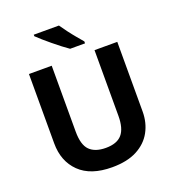

<svg xmlns="http://www.w3.org/2000/svg" viewBox="-164 -1060 1085 1197"><g transform="rotate(-20 378.0 -462.0)"><path d="M671 -252Q671 -178 638.5 -118.5Q606 -59 540.5 -24.5Q475 10 375 10Q233 10 159 -62.5Q85 -135 85 -254V-714H236V-277Q236 -189 272 -153Q308 -117 379 -117Q453 -117 486.5 -156Q520 -195 520 -278V-714H671ZM364 -934Q379 -912 399.5 -884.5Q420 -857 441.5 -831.5Q463 -806 479 -787V-774H380Q361 -787 335.5 -806.5Q310 -826 283.5 -848Q257 -870 234 -890Q211 -910 197 -924V-934Z"/></g></svg>

Font: Noto Sans Sora Sompeng
Style: Bold
Weight: 700
Designer: Monotype Design Team. David Williams.
Foundry: Monotype Imaging Inc.
Version: Version 2.101